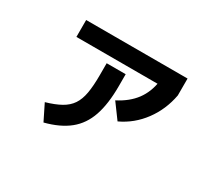

<svg xmlns="http://www.w3.org/2000/svg" viewBox="-118 -814 1237 1102"><g transform="rotate(30 500.0 -263.0)"><path d="M205 -52Q264 -69 302.5 -90.5Q341 -112 362.5 -144Q384 -176 392.5 -224.5Q401 -273 401 -344V-423H527V-344Q527 -226 500 -147Q473 -68 413.5 -20Q354 28 257 53ZM550 -263Q624 -301 664.5 -355.5Q705 -410 716 -486L847 -467Q828 -365 769 -285.5Q710 -206 622 -165ZM175 -467V-579H847V-467Z"/></g></svg>

Font: M PLUS 1 Code
Style: Bold
Weight: 700
Designer: Coji Morishita
Foundry: UNDERFOREST DESIGN
Version: Version 1.002